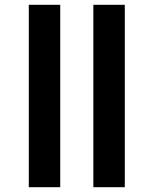

<svg xmlns="http://www.w3.org/2000/svg" viewBox="-20 -780 640 800"><path d="M100 0V-760H231V0ZM369 0V-760H500V0Z"/></svg>

Font: Noto Sans Mono Black
Style: Regular
Weight: 900
Designer: Monotype Design Team
Foundry: Monotype Imaging Inc.
Version: Version 2.014